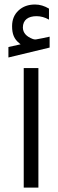

<svg xmlns="http://www.w3.org/2000/svg" viewBox="-20 -851 264 869"><path d="M87.4 -2H153.8V-543H87.4ZM73.2 -650.4 18.1 -638.2V-590.8L204.6 -635.7V-685.1C189.9 -681.6 159.7 -675.3 144.5 -672.9C142.6 -672.4 141.1 -672.4 139.6 -672.4C136.7 -672.4 133.3 -672.9 128.9 -674.3C99.1 -685.5 84 -702.6 83.5 -726.1C83.5 -761.2 107.9 -777.8 145.5 -777.8C164.6 -777.8 183.1 -772.5 201.7 -762.2V-812C181.2 -824.2 160.2 -830.6 138.7 -830.6C108.4 -830.6 83.5 -821.8 64 -803.7C44.4 -785.6 34.7 -762.2 34.7 -732.4C34.7 -696.8 43.9 -674.3 67.4 -655.3Z"/></svg>

Font: Shabnam Light
Style: Regular
Weight: 300
Foundry: DejaVu fonts team - Redesigned by Saber Rastikerdar - Based on Vazir font
Version: Version 5.0.1